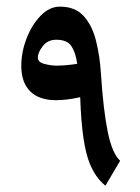

<svg xmlns="http://www.w3.org/2000/svg" viewBox="-20 -563 428 587"><path d="M225.2 -265.9Q227.7 -191.1 235.1 -141.5Q242.4 -92 254.5 -62.7Q262.9 -42.5 273.9 -26.2Q284.9 -9.9 302.2 4.8L347.3 -71.5Q323.1 -93.5 309.5 -159.5Q295.9 -225.5 288.6 -338.1Q285.3 -390.9 273.7 -437.7Q262.2 -484.4 236.2 -513.6Q210.1 -542.7 163.2 -542.7Q131.3 -542.7 104.5 -515.2Q77.7 -487.7 61.4 -445.9Q45.1 -404.1 45.1 -361.6Q45.1 -310.6 72.4 -283.6Q99.7 -256.7 151.4 -256.7Q184.8 -256.7 225.2 -265.9ZM95.7 -386.5Q95.7 -402.6 110.9 -422.1Q126.1 -441.5 151.8 -441.5Q185.9 -441.5 198.8 -421.3Q211.6 -401.2 216 -367.8Q179.7 -362.3 152.9 -362.3Q136 -362.3 115.9 -367.6Q95.7 -372.9 95.7 -386.5Z"/></svg>

Font: Parastoo
Style: Regular
Weight: 400
Foundry: Saber Rastikerdar (saber.rastikerdar@gmail.com)
Version: Version 3.000